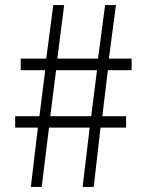

<svg xmlns="http://www.w3.org/2000/svg" viewBox="-20 -740 575 760"><path d="M102 0 130 -235H40V-280H136L159 -462H62V-508H163L191 -720H234L207 -508H368L396 -720H439L411 -508H501V-462H407L385 -280H479V-235H378L351 0H307L335 -235H174L145 0ZM179 -280H341L364 -462H202Z"/></svg>

Font: Noto Sans Korean Light
Style: Regular
Weight: 300
Designer: Ryoko NISHIZUKA  (kana & ideographs); Paul D. Hunt (Latin, Greek & Cyrillic); Wenlong ZHANG  (bopomofo); Sandoll Communi
Foundry: Adobe Systems Incorporated
Version: Version 1.000;PS 1;hotconv 1.0.78;makeotf.lib2.5.61930